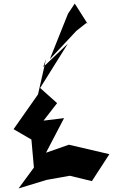

<svg xmlns="http://www.w3.org/2000/svg" viewBox="-20 -993 633 1076"><path d="M230 -122 339 -331 224 -317 300 -415 205 -500 360 -748 222 -617 238 -662 193 -464 56 -269 156 -211 172 -32 176 -62 84 63 242 15 371 -8 495 22 593 -129 366 -182 172 -114ZM361 -916 259 -661 408 -820 465 -865 472 -858 399 -973Z"/></svg>

Font: Asimov Silicon
Style: Regular
Weight: 400
Designer: Google
Version: Version 2.000980; 2014